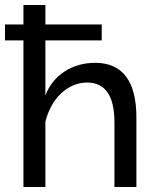

<svg xmlns="http://www.w3.org/2000/svg" viewBox="-21 -750 634 770"><path d="M438 -259Q438 -419 328 -419Q299 -419 272.5 -407.5Q246 -396 224 -375.5Q202 -355 186 -326Q170 -297 161 -262V0H73V-588H-1V-652H73V-730H161V-652H387V-588H161V-367Q184 -428 237.5 -463Q291 -498 361 -498Q443 -498 484.5 -443Q526 -388 526 -279V0H438Z"/></svg>

Font: PTCRaleway Medium
Style: Regular
Weight: 500
Designer: Matt McInerney, Pablo Impallari, Rodrigo Fuenzalida
Foundry: Matt McInerney, Pablo Impallari, Rodrigo Fuenzalida
Version: Version 3.000g; ttfautohint (v1.5) -l 8 -r 28 -G 28 -x 14 -D